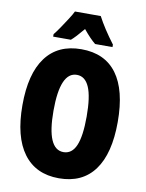

<svg xmlns="http://www.w3.org/2000/svg" viewBox="-100 -997 821 1077"><g transform="rotate(10 310.5 -458.5)"><path d="M582 -358Q582 -178 513 -84Q444 10 311 10Q179 10 109 -84.5Q39 -179 39 -359Q39 -538 108.5 -631.5Q178 -725 311 -725Q445 -725 513.5 -632Q582 -539 582 -358ZM216 -358Q216 -139 311 -139Q359 -139 382 -192.5Q405 -246 405 -358Q405 -471 381.5 -525Q358 -579 311 -579Q216 -579 216 -358ZM385 -927Q419 -862 480 -781V-767H381Q351 -791 311 -840Q267 -787 243 -767H142V-781Q156 -798 175 -826Q194 -854 212 -882Q230 -910 238 -927Z"/></g></svg>

Font: Noto Sans Gurmukhi ExtraCondensed Black
Style: Regular
Weight: 900
Width: 2
Designer: Jelle Bosma - Monotype Design Team
Foundry: Monotype Imaging Inc.
Version: Version 2.004; ttfautohint (v1.8.4.7-5d5b)